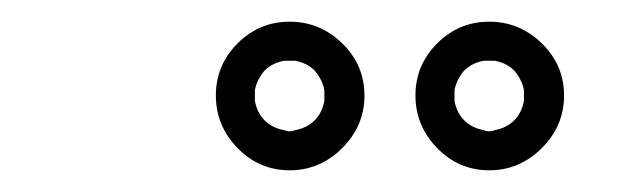

<svg xmlns="http://www.w3.org/2000/svg" viewBox="-20 -629 594 177"><path d="M426 -573Q415 -571 408 -564Q401 -556 399 -546Q399 -544 399 -542Q399 -540 399 -541Q399 -542 399 -540Q399 -538 399 -536Q401 -525 408 -518Q415 -511 426 -509Q428 -508 430 -508Q432 -508 431 -508Q430 -508 432 -508Q434 -508 436 -509Q447 -511 454 -518Q461 -525 463 -536Q463 -538 463 -540Q463 -542 463 -541Q463 -540 463 -542Q463 -544 463 -546Q461 -556 454 -564Q447 -571 436 -573Q434 -573 432 -573Q430 -573 431 -573Q432 -573 430 -573Q428 -573 426 -573ZM363 -541Q363 -569 383 -589Q403 -609 431 -609Q459 -609 479.5 -589Q500 -569 500 -541Q500 -513 479.5 -492.5Q459 -472 431 -472Q403 -472 383 -492.5Q363 -513 363 -541ZM242 -573Q231 -571 224 -564Q217 -556 215 -546Q215 -544 215 -542Q215 -540 215 -541Q215 -542 215 -540Q215 -538 215 -536Q217 -525 224 -518Q231 -511 242 -509Q244 -508 246 -508Q248 -508 247 -508Q246 -508 248 -508Q250 -508 252 -509Q263 -511 270 -518Q277 -525 279 -536Q279 -538 279 -540Q279 -542 279 -541Q279 -540 279 -542Q279 -544 279 -546Q277 -556 270 -564Q263 -571 252 -573Q250 -573 248 -573Q246 -573 247 -573Q248 -573 246 -573Q244 -573 242 -573ZM179 -541Q179 -569 199 -589Q219 -609 247 -609Q275 -609 295.5 -589Q316 -569 316 -541Q316 -513 295.5 -492.5Q275 -472 247 -472Q219 -472 199 -492.5Q179 -513 179 -541Z"/></svg>

Font: FRB American Cursive Ultra
Style: Bold Italic
Weight: 1000
Italic angle: -25°
Version: Version 2.0;Modular Font Editor K font №1